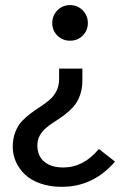

<svg xmlns="http://www.w3.org/2000/svg" viewBox="-20 -515 499 750"><path d="M253.9 -356Q224.1 -356 204.1 -376Q184.1 -396 184.1 -424.8Q184.1 -454.1 204.1 -474.6Q224.1 -495.1 253.9 -495.1Q283.2 -495.1 303.2 -474.6Q323.2 -454.1 323.2 -424.8Q323.2 -396 303.2 -376Q283.2 -356 253.9 -356ZM221.2 214.8Q175.3 214.8 138.2 201.9Q101.1 189 77.9 167Q54.7 145 42.2 117.2Q29.8 89.4 29.8 59.1Q29.8 26.9 39.8 1Q49.8 -24.9 65.7 -41.7Q81.5 -58.6 100.8 -72.8Q120.1 -86.9 139.6 -99.6Q159.2 -112.3 175 -126.2Q190.9 -140.1 200.9 -160.4Q210.9 -180.7 210.9 -206.1V-247.1H301.8V-201.2Q301.8 -168 292 -141.6Q282.2 -115.2 266.8 -98.1Q251.5 -81.1 232.7 -66.9Q213.9 -52.7 195.1 -40.8Q176.3 -28.8 160.9 -16.1Q145.5 -3.4 135.7 13.9Q126 31.2 126 53.2Q126 94.2 153.1 116.7Q180.2 139.2 227.1 139.2Q306.6 139.2 366.2 66.9L429.2 116.2Q344.7 214.8 221.2 214.8Z"/></svg>

Font: FiraGO
Style: Regular
Weight: 400
Designer: bBox Type
Foundry: bBox Type GmbH
Version: Version 1.001;PS 001.001;hotconv 1.0.88;makeotf.lib2.5.64775